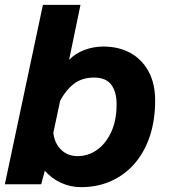

<svg xmlns="http://www.w3.org/2000/svg" viewBox="-31 -760 701 792"><path d="M395 -568Q459 -568 507 -541.5Q555 -515 582 -465Q609 -415 609 -346Q609 -264 587 -198Q565 -132 524 -85Q483 -38 427 -13Q371 12 303 12Q259 12 219.5 -6.5Q180 -25 154 -56L139 0H-11L146 -740H301L254 -513Q280 -540 317.5 -554Q355 -568 395 -568ZM289 -116Q333 -116 369.5 -142Q406 -168 428 -216Q450 -264 450 -330Q450 -381 428 -410.5Q406 -440 357 -440Q307 -440 273.5 -414Q240 -388 217 -344L189 -212Q194 -169 221 -142.5Q248 -116 289 -116Z"/></svg>

Font: Azeret Mono Thin
Style: Bold Italic
Weight: 700
Italic angle: -12°
Version: Version 1.002